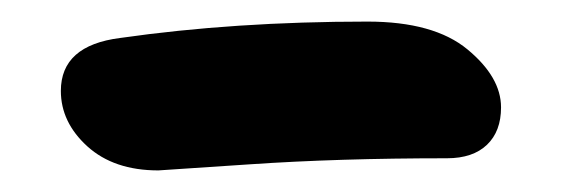

<svg xmlns="http://www.w3.org/2000/svg" viewBox="-20 -744 524 177"><path d="M126 -586.9Q85 -586.9 60.5 -609.1Q36.1 -631.3 36.1 -660.2Q36.1 -702.1 90.8 -709Q196.3 -724.1 318.8 -724.1Q379.9 -724.1 410.9 -698.5Q441.9 -672.9 441.9 -645Q441.9 -623 429 -610.6Q416 -598.1 392.1 -598.1Q292 -598.1 210 -592.5Q127.9 -586.9 126 -586.9Z"/></svg>

Font: Shantell Sans Irregular
Style: Regular
Weight: 600
Designer: Stephen Nixon, Anya Danilova, Shantell Martin
Foundry: Arrow Type
Version: Version 1.006;[9816181b4]